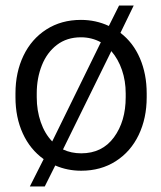

<svg xmlns="http://www.w3.org/2000/svg" viewBox="-20 -608 584 695"><path d="M36 -256V-270Q36 -346 65 -406.5Q94 -467 148 -501.5Q202 -536 273 -536Q327 -536 374 -514L411 -588H464L416 -489Q462 -454 486.5 -397Q511 -340 511 -270V-256Q511 -180 482 -119.5Q453 -59 399 -24.5Q345 10 274 10Q224 10 180 -9L142 67H88L138 -32Q89 -67 62.5 -125Q36 -183 36 -256ZM169 -96 345 -455Q312 -473 273 -473Q222 -473 186 -445.5Q150 -418 131.5 -371.5Q113 -325 113 -270V-256Q113 -208 127.5 -166Q142 -124 169 -96ZM383 -423 208 -67Q238 -53 274 -53Q350 -53 392.5 -111Q435 -169 435 -256V-270Q435 -315 421.5 -354.5Q408 -394 383 -423Z"/></svg>

Font: Freesentation 4 Regular
Style: Regular
Weight: 400
Designer: glyphs from Roboto by Christian Robertson / Hangul glyphs from Noto Sans CJK(Source Han Sans) by Jang Soo-young and Kang
Foundry: PT&
Version: Version 2.001